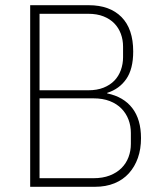

<svg xmlns="http://www.w3.org/2000/svg" viewBox="-20 -718 640 738"><path d="M96 -698H321Q402 -698 447 -652.5Q492 -607 492 -520Q492 -453 465.5 -414.5Q439 -376 392 -361V-359Q455 -346 488.5 -302.5Q522 -259 522 -187Q522 -145 510 -111Q498 -77 475.5 -52Q453 -27 420 -13.5Q387 0 345 0H96ZM339 -33Q375 -33 402 -43.5Q429 -54 447 -72Q465 -90 474 -114Q483 -138 483 -165V-207Q483 -234 474 -258Q465 -282 447 -300.5Q429 -319 402 -329.5Q375 -340 339 -340H132V-33ZM319 -371Q353 -371 378 -381Q403 -391 419.5 -408Q436 -425 444.5 -448.5Q453 -472 453 -498V-539Q453 -565 444.5 -588Q436 -611 419.5 -628Q403 -645 378 -655Q353 -665 319 -665H132V-371Z"/></svg>

Font: IBM Plex Mono ExtLt
Style: Regular
Weight: 200
Monospace: yes
Designer: Mike Abbink, Paul van der Laan, Pieter van Rosmalen
Foundry: Bold Monday
Version: Version 2.3